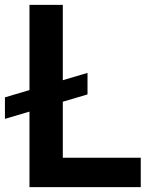

<svg xmlns="http://www.w3.org/2000/svg" viewBox="-49 -765 612 785"><path d="M71.5 -745H207.8V-120H526.5V0H71.5ZM-28.8 -367 308.8 -467V-379L-28.8 -279Z"/></svg>

Font: Trafiko Sans Variable
Style: Regular
Weight: 400
Designer: Gumpita Rahayu / Trafiko
Foundry: Tokotype / Trafiko
Version: Version 0.001;FEAKit 1.0